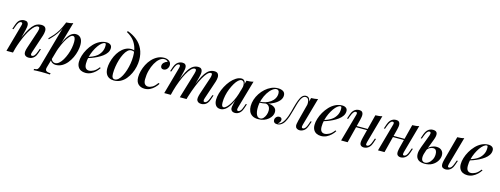

<svg xmlns="http://www.w3.org/2000/svg" viewBox="-18 -1790 7758 2978"><g transform="rotate(15 3861.5 -300.5)"><path d="M134 0H29L149 -430Q153 -443 155.5 -456.5Q158 -470 154 -479Q150 -488 135 -488Q115 -488 98.5 -468Q82 -448 63 -394L48 -352H29L54 -426Q76 -487 108.5 -508Q141 -529 177 -529Q209 -529 224 -516Q239 -503 242.5 -482.5Q246 -462 242.5 -437.5Q239 -413 233 -389ZM175 -195Q211 -291 244.5 -355.5Q278 -420 310 -458Q342 -496 375.5 -512.5Q409 -529 446 -529Q494 -529 512.5 -507Q531 -485 529.5 -450.5Q528 -416 516 -378L419 -85Q409 -58 412 -42.5Q415 -27 434 -27Q451 -27 468.5 -46Q486 -65 506 -121L521 -162H540L515 -89Q501 -47 479.5 -25Q458 -3 434.5 5.5Q411 14 389 14Q364 14 347 6Q330 -2 321 -16Q309 -35 312 -64.5Q315 -94 328 -132L421 -413Q426 -428 429 -446Q432 -464 428 -477.5Q424 -491 403 -491Q381 -491 355 -469Q329 -447 300.5 -406.5Q272 -366 245 -311Q218 -256 193 -191.5Q168 -127 147 -55Z M966 -490Q942 -490 912.5 -457Q883 -424 853 -368Q823 -312 796 -241Q769 -170 751 -94L769 -200Q809 -319 846 -391Q883 -463 922 -496Q961 -529 1004 -529Q1055 -529 1084.5 -492.5Q1114 -456 1114 -384Q1114 -338 1101.5 -284.5Q1089 -231 1064.5 -178.5Q1040 -126 1004 -82Q968 -38 922 -12Q876 14 819 14Q789 14 764.5 -2Q740 -18 730 -47L738 -66Q751 -36 767.5 -23.5Q784 -11 806 -11Q838 -11 868 -36.5Q898 -62 923.5 -105Q949 -148 968.5 -200Q988 -252 998 -305Q1008 -358 1008 -404Q1008 -450 997 -470Q986 -490 966 -490ZM809 -664Q839 -666 867 -670Q895 -674 920 -683L701 84Q688 129 711 144.5Q734 160 781 160L775 181Q754 180 715 178.5Q676 177 633 177Q599 177 564 178.5Q529 180 512 181L518 160Q554 160 570 146.5Q586 133 596 98ZM606 -355Q644 -393 677.5 -431Q711 -469 742.5 -521Q774 -573 806 -653L809 -637Q788 -568 758 -516.5Q728 -465 692.5 -423Q657 -381 617 -342Z M1250 -224Q1301 -242 1343.5 -261Q1386 -280 1413 -302Q1450 -333 1471.5 -375.5Q1493 -418 1493 -469Q1493 -495 1489 -502.5Q1485 -510 1477 -510Q1453 -510 1425.5 -488Q1398 -466 1371 -427.5Q1344 -389 1321.5 -340.5Q1299 -292 1285.5 -237.5Q1272 -183 1272 -130Q1272 -78 1291.5 -56Q1311 -34 1343 -34Q1376 -34 1416 -54.5Q1456 -75 1495 -128L1511 -120Q1491 -87 1459 -56Q1427 -25 1386.5 -5.5Q1346 14 1299 14Q1258 14 1226 -2Q1194 -18 1176.5 -49.5Q1159 -81 1159 -127Q1159 -173 1175.5 -227.5Q1192 -282 1222.5 -335Q1253 -388 1295 -432.5Q1337 -477 1389 -503Q1441 -529 1499 -529Q1535 -529 1559 -511.5Q1583 -494 1583 -459Q1583 -419 1560.5 -384.5Q1538 -350 1500 -322Q1462 -294 1417.5 -272Q1373 -250 1328.5 -234Q1284 -218 1249 -208Z M1950 -421Q1950 -518 1924.5 -583.5Q1899 -649 1856 -692.5Q1813 -736 1758 -765L1770 -782Q1854 -752 1919 -699.5Q1984 -647 2020 -570.5Q2056 -494 2056 -393Q2056 -340 2043.5 -283.5Q2031 -227 2006 -174.5Q1981 -122 1945.5 -79Q1910 -36 1862 -11Q1814 14 1755 14Q1713 14 1680 -3Q1647 -20 1628.5 -55.5Q1610 -91 1610 -146Q1610 -190 1622.5 -242Q1635 -294 1658.5 -344.5Q1682 -395 1717 -436.5Q1752 -478 1796.5 -503Q1841 -528 1895 -528Q1926 -528 1942 -517.5Q1958 -507 1970 -494L1963 -482Q1953 -495 1937 -501.5Q1921 -508 1898 -508Q1868 -508 1840.5 -482Q1813 -456 1790 -411.5Q1767 -367 1750.5 -312Q1734 -257 1725 -199Q1716 -141 1716 -88Q1716 -44 1728.5 -25Q1741 -6 1765 -6Q1795 -6 1823 -31.5Q1851 -57 1874 -100.5Q1897 -144 1914 -198Q1931 -252 1940.5 -309.5Q1950 -367 1950 -421Z M2428 -509Q2390 -509 2353 -478Q2316 -447 2286 -393Q2256 -339 2238 -271Q2220 -203 2220 -129Q2220 -78 2240 -55Q2260 -32 2292 -32Q2326 -32 2362.5 -53Q2399 -74 2436 -128L2456 -120Q2436 -87 2405 -56Q2374 -25 2334.5 -5.5Q2295 14 2249 14Q2186 14 2147 -23Q2108 -60 2108 -135Q2108 -182 2122 -236Q2136 -290 2162.5 -342Q2189 -394 2228 -436Q2267 -478 2316 -503.5Q2365 -529 2423 -529Q2470 -529 2502.5 -505Q2535 -481 2535 -440Q2535 -419 2525 -398Q2515 -377 2497 -363.5Q2479 -350 2455 -350Q2433 -350 2421 -363Q2409 -376 2409 -395Q2409 -428 2433.5 -451.5Q2458 -475 2489 -482Q2480 -494 2465.5 -501.5Q2451 -509 2428 -509Z M2668 0H2563L2683 -430Q2687 -440 2688.5 -453.5Q2690 -467 2687 -477.5Q2684 -488 2670 -488Q2649 -488 2632 -466.5Q2615 -445 2597 -394L2582 -352H2563L2588 -426Q2603 -467 2624 -489Q2645 -511 2668.5 -520Q2692 -529 2714 -529Q2745 -529 2760 -516Q2775 -503 2778 -481.5Q2781 -460 2777 -436Q2773 -412 2767 -389ZM2937 -413Q2943 -433 2945.5 -450Q2948 -467 2943.5 -478Q2939 -489 2922 -489Q2896 -489 2865 -457Q2834 -425 2802 -367Q2770 -309 2739.5 -232Q2709 -155 2684 -65L2708 -195Q2753 -319 2793 -392.5Q2833 -466 2875 -497.5Q2917 -529 2967 -529Q3000 -529 3015.5 -515.5Q3031 -502 3035 -479.5Q3039 -457 3035 -430.5Q3031 -404 3024 -378L2921 0H2813ZM3193 -413Q3202 -442 3202 -465.5Q3202 -489 3183 -489Q3156 -489 3126 -458Q3096 -427 3063.5 -368Q3031 -309 2998 -227Q2965 -145 2933 -43L2949 -147Q2987 -254 3020 -327.5Q3053 -401 3085.5 -445.5Q3118 -490 3152.5 -509.5Q3187 -529 3228 -529Q3270 -529 3286.5 -506Q3303 -483 3301.5 -449Q3300 -415 3288 -378L3190 -85Q3180 -55 3184 -41Q3188 -27 3205 -27Q3222 -27 3240 -46Q3258 -65 3278 -121L3292 -162H3311L3286 -89Q3272 -47 3251 -25Q3230 -3 3206.5 5.5Q3183 14 3161 14Q3134 14 3118 6Q3102 -2 3093 -16Q3080 -35 3083.5 -64.5Q3087 -94 3099 -132Z M3506 -25Q3528 -25 3555 -51Q3582 -77 3610 -122.5Q3638 -168 3662 -228Q3686 -288 3702 -356L3684 -247Q3650 -152 3614.5 -94.5Q3579 -37 3542 -11.5Q3505 14 3466 14Q3416 14 3391 -19.5Q3366 -53 3366 -108Q3366 -158 3382.5 -215Q3399 -272 3428.5 -328Q3458 -384 3496 -429Q3534 -474 3578 -501.5Q3622 -529 3666 -529Q3700 -529 3718.5 -497.5Q3737 -466 3727 -406L3716 -400Q3723 -447 3710.5 -475.5Q3698 -504 3670 -504Q3646 -504 3619 -479.5Q3592 -455 3566.5 -412.5Q3541 -370 3519.5 -317Q3498 -264 3486 -207.5Q3474 -151 3474 -97Q3474 -57 3482.5 -41Q3491 -25 3506 -25ZM3745 -515Q3775 -516 3803 -519Q3831 -522 3855 -529L3728 -86Q3725 -75 3722.5 -61.5Q3720 -48 3723.5 -38Q3727 -28 3742 -28Q3760 -28 3778 -47.5Q3796 -67 3814 -122L3828 -163H3847L3822 -90Q3808 -49 3788 -27Q3768 -5 3745.5 4.5Q3723 14 3702 14Q3658 14 3640 -14Q3627 -36 3631.5 -67.5Q3636 -99 3645 -133Z M4099 -5Q4129 -5 4151 -28.5Q4173 -52 4185.5 -86Q4198 -120 4198 -154Q4198 -199 4176.5 -224.5Q4155 -250 4120 -251L4114 -257Q4159 -264 4201.5 -256.5Q4244 -249 4271 -225Q4298 -201 4298 -159Q4298 -128 4282 -97.5Q4266 -67 4236 -41.5Q4206 -16 4165 -1Q4124 14 4074 14Q4016 14 3979.5 -8Q3943 -30 3926.5 -68Q3910 -106 3910 -153Q3910 -205 3927 -258Q3944 -311 3976 -359.5Q4008 -408 4050.5 -446Q4093 -484 4143.5 -506.5Q4194 -529 4250 -529Q4301 -529 4333.5 -508.5Q4366 -488 4366 -443Q4366 -399 4335 -361.5Q4304 -324 4252 -295.5Q4200 -267 4137.5 -252.5Q4075 -238 4013 -239L4018 -254Q4067 -254 4113 -268Q4159 -282 4196 -308Q4233 -334 4254.5 -370.5Q4276 -407 4276 -451Q4276 -482 4263.5 -496Q4251 -510 4231 -510Q4201 -510 4164.5 -481.5Q4128 -453 4096 -403Q4064 -353 4043 -288Q4022 -223 4022 -150Q4022 -84 4041.5 -44.5Q4061 -5 4099 -5Z M4767 -86Q4765 -76 4762 -62.5Q4759 -49 4762.5 -38.5Q4766 -28 4781 -28Q4800 -28 4818 -48Q4836 -68 4854 -122L4868 -164H4887L4861 -90Q4840 -31 4806.5 -8.5Q4773 14 4740 14Q4718 14 4702 6Q4686 -2 4677 -15Q4665 -37 4669.5 -66.5Q4674 -96 4682 -127L4783 -515Q4812 -516 4840.5 -519Q4869 -522 4892 -529ZM4390 -2Q4421 -7 4444.5 -30Q4468 -53 4486 -87.5Q4504 -122 4517.5 -160.5Q4531 -199 4541 -237Q4551 -275 4558 -303Q4577 -374 4596 -424.5Q4615 -475 4640 -501.5Q4665 -528 4701 -528Q4741 -528 4758 -491.5Q4775 -455 4763 -397L4752 -391Q4759 -444 4745.5 -476.5Q4732 -509 4699 -509Q4672 -509 4652.5 -487.5Q4633 -466 4618.5 -431Q4604 -396 4592.5 -354Q4581 -312 4570 -272Q4555 -213 4537 -158.5Q4519 -104 4494.5 -62Q4470 -20 4433 0Q4417 9 4402 11.5Q4387 14 4377 14Q4347 14 4331.5 -0.5Q4316 -15 4316 -38Q4316 -66 4335.5 -86.5Q4355 -107 4384 -107Q4405 -107 4415.5 -96Q4426 -85 4426 -68Q4426 -49 4414.5 -31.5Q4403 -14 4386 -2Q4387 -2 4388 -2Q4389 -2 4390 -2Z M5033 -224Q5084 -242 5126.5 -261Q5169 -280 5196 -302Q5233 -333 5254.5 -375.5Q5276 -418 5276 -469Q5276 -495 5272 -502.5Q5268 -510 5260 -510Q5236 -510 5208.5 -488Q5181 -466 5154 -427.5Q5127 -389 5104.5 -340.5Q5082 -292 5068.5 -237.5Q5055 -183 5055 -130Q5055 -78 5074.5 -56Q5094 -34 5126 -34Q5159 -34 5199 -54.5Q5239 -75 5278 -128L5294 -120Q5274 -87 5242 -56Q5210 -25 5169.5 -5.5Q5129 14 5082 14Q5041 14 5009 -2Q4977 -18 4959.5 -49.5Q4942 -81 4942 -127Q4942 -173 4958.5 -227.5Q4975 -282 5005.5 -335Q5036 -388 5078 -432.5Q5120 -477 5172 -503Q5224 -529 5282 -529Q5318 -529 5342 -511.5Q5366 -494 5366 -459Q5366 -419 5343.5 -384.5Q5321 -350 5283 -322Q5245 -294 5200.5 -272Q5156 -250 5111.5 -234Q5067 -218 5032 -208Z M5527 -279H5797V-259H5527ZM5508 0H5403L5523 -430Q5527 -441 5529.5 -454.5Q5532 -468 5528.5 -478Q5525 -488 5510 -488Q5490 -488 5473 -467Q5456 -446 5437 -394L5422 -352H5403L5428 -426Q5443 -467 5463 -489Q5483 -511 5506.5 -520Q5530 -529 5553 -529Q5584 -529 5599 -515.5Q5614 -502 5617 -481Q5620 -460 5616.5 -435.5Q5613 -411 5607 -389ZM5800 -85Q5793 -59 5793.5 -43Q5794 -27 5813 -27Q5834 -27 5851.5 -48.5Q5869 -70 5886 -121L5901 -163H5920L5895 -89Q5881 -48 5860 -26Q5839 -4 5815.5 5Q5792 14 5769 14Q5750 14 5734.5 6.5Q5719 -1 5711 -15Q5702 -33 5704 -59Q5706 -85 5716 -126L5815 -515Q5846 -516 5873.5 -519Q5901 -522 5924 -529Z M6119 -279H6389V-259H6119ZM6100 0H5995L6115 -430Q6119 -441 6121.5 -454.5Q6124 -468 6120.5 -478Q6117 -488 6102 -488Q6082 -488 6065 -467Q6048 -446 6029 -394L6014 -352H5995L6020 -426Q6035 -467 6055 -489Q6075 -511 6098.5 -520Q6122 -529 6145 -529Q6176 -529 6191 -515.5Q6206 -502 6209 -481Q6212 -460 6208.5 -435.5Q6205 -411 6199 -389ZM6392 -85Q6385 -59 6385.5 -43Q6386 -27 6405 -27Q6426 -27 6443.5 -48.5Q6461 -70 6478 -121L6493 -163H6512L6487 -89Q6473 -48 6452 -26Q6431 -4 6407.5 5Q6384 14 6361 14Q6342 14 6326.5 6.5Q6311 -1 6303 -15Q6294 -33 6296 -59Q6298 -85 6308 -126L6407 -515Q6438 -516 6465.5 -519Q6493 -522 6516 -529Z M7114 -85Q7107 -59 7108 -43Q7109 -27 7127 -27Q7148 -27 7165.5 -48.5Q7183 -70 7201 -121L7216 -163H7235L7209 -89Q7195 -48 7174 -26Q7153 -4 7130 5Q7107 14 7085 14Q7065 14 7046.5 7Q7028 0 7020 -15Q7012 -31 7013 -57.5Q7014 -84 7025 -126L7130 -515Q7160 -516 7188 -519Q7216 -522 7239 -529ZM6859 -288Q6913 -288 6943 -259Q6973 -230 6973 -182Q6973 -135 6945.5 -90Q6918 -45 6867.5 -15.5Q6817 14 6744 14Q6705 14 6673 2.5Q6641 -9 6622 -36.5Q6603 -64 6603 -108.5Q6603 -153 6628 -220L6707 -430Q6712 -444 6713.5 -457.5Q6715 -471 6710.5 -479.5Q6706 -488 6692 -488Q6673 -488 6655.5 -466.5Q6638 -445 6620 -394L6605 -353H6586L6611 -426Q6626 -466 6646.5 -488.5Q6667 -511 6691 -520Q6715 -529 6737 -529Q6794 -529 6805.5 -492Q6817 -455 6789 -383L6716 -191Q6689 -120 6688.5 -79Q6688 -38 6704.5 -21Q6721 -4 6745 -4Q6775 -4 6804.5 -25.5Q6834 -47 6854.5 -85.5Q6875 -124 6875 -175Q6875 -211 6861 -233Q6847 -255 6814 -255Q6788 -255 6759.5 -239.5Q6731 -224 6715 -194L6711 -207Q6739 -250 6779.5 -269Q6820 -288 6859 -288Z M7381 -224Q7432 -242 7474.5 -261Q7517 -280 7544 -302Q7581 -333 7602.5 -375.5Q7624 -418 7624 -469Q7624 -495 7620 -502.5Q7616 -510 7608 -510Q7584 -510 7556.5 -488Q7529 -466 7502 -427.5Q7475 -389 7452.5 -340.5Q7430 -292 7416.5 -237.5Q7403 -183 7403 -130Q7403 -78 7422.5 -56Q7442 -34 7474 -34Q7507 -34 7547 -54.5Q7587 -75 7626 -128L7642 -120Q7622 -87 7590 -56Q7558 -25 7517.5 -5.5Q7477 14 7430 14Q7389 14 7357 -2Q7325 -18 7307.5 -49.5Q7290 -81 7290 -127Q7290 -173 7306.5 -227.5Q7323 -282 7353.5 -335Q7384 -388 7426 -432.5Q7468 -477 7520 -503Q7572 -529 7630 -529Q7666 -529 7690 -511.5Q7714 -494 7714 -459Q7714 -419 7691.5 -384.5Q7669 -350 7631 -322Q7593 -294 7548.5 -272Q7504 -250 7459.5 -234Q7415 -218 7380 -208Z"/></g></svg>

Font: Playfair Display Medium
Style: Italic
Weight: 500
Italic angle: -14°
Designer: Claus Eggers Sørensen
Foundry: Claus Eggers Sørensen
Version: Version 1.203